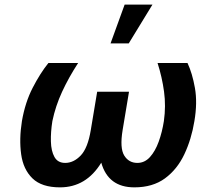

<svg xmlns="http://www.w3.org/2000/svg" viewBox="-20 -801 935 831"><path d="M661.9 -528.4H791.5Q812.5 -483.7 823.7 -420.1Q834.9 -356.5 821.4 -277Q808.6 -198.2 777.7 -133Q746.8 -67.8 693.9 -28.9Q641 9.9 561.4 9.9Q448.5 9.9 418.3 -96.9Q353 9.9 239.7 9.9Q160.5 9.9 120.6 -28.9Q80.6 -67.8 71.6 -133.2Q62.5 -198.5 74.9 -277Q88.8 -357.6 121.4 -421Q154.1 -484.4 189.6 -528.4H318.2Q277.7 -466.3 248.9 -404.1Q220.2 -342 206.7 -277Q199.2 -230.1 200.3 -188.7Q201.3 -147.4 215.7 -121.6Q230.1 -95.9 262.1 -95.9Q298.7 -95.9 329.4 -128Q360.1 -160.2 372.9 -237.9L400.6 -404.1H538.4L510.7 -237.9Q497.9 -160.2 517.6 -128Q537.3 -95.9 574.6 -95.9Q606.2 -95.9 629.1 -121.3Q652 -146.7 666.9 -187.9Q681.8 -229 689.3 -277Q698.5 -342 690 -404.5Q681.5 -467 661.9 -528.4ZM458.5 -613.3 519.5 -781.2H639.9L537.3 -613.3Z"/></svg>

Font: Inter UI Semi Bold
Style: Italic
Weight: 600
Italic angle: -9.39999°
Designer: Rasmus Andersson
Foundry: rsms
Version: 3.2;8d6f07862